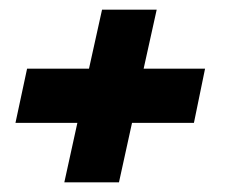

<svg xmlns="http://www.w3.org/2000/svg" viewBox="-20 -459 482 397"><path d="M12 -205 36 -317H164L191 -439H304L277 -317H404L381 -205H253L226 -82H113L140 -205Z"/></svg>

Font: Lobster Two
Style: Bold Italic
Weight: 700
Designer: Pablo Impallari
Foundry: Pablo Impallari. www.impallari.com
Version: Version 1.006